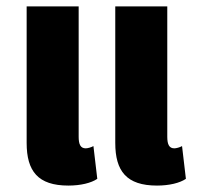

<svg xmlns="http://www.w3.org/2000/svg" viewBox="-20 -568 622 598"><path d="M193 10C231 10 264 2 283 -11L271 -113C264 -109 253 -106 247 -106C231 -106 225 -118 225 -142V-548H63V-123C63 -35 98 10 193 10ZM469 10C507 10 540 2 559 -11L547 -113C540 -109 529 -106 523 -106C507 -106 501 -118 501 -142V-548H339V-123C339 -35 374 10 469 10Z"/></svg>

Font: Noto Sans Thai ExtCond Blk
Style: Regular
Weight: 900
Width: 2
Designer: Monotype Design Team
Foundry: Monotype Imaging Inc.
Version: Version 2.002